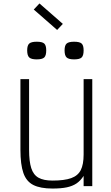

<svg xmlns="http://www.w3.org/2000/svg" viewBox="-20 -1075 640 1109"><path d="M283 14Q213 14 172.5 -6.5Q132 -27 115 -76Q98 -125 98 -210V-618H148V-210Q148 -143 160.5 -104Q173 -65 202.5 -48.5Q232 -32 283 -32Q352 -32 391 -46Q430 -60 446.5 -92.5Q463 -125 463 -183V-618H513V0H463V-59Q445 -31 422 -15.5Q399 0 366 7Q333 14 283 14ZM408 -732Q377 -732 365 -743Q353 -754 353 -784Q353 -813 365 -823.5Q377 -834 408 -834Q440 -834 451.5 -823.5Q463 -813 463 -784Q463 -754 451.5 -743Q440 -732 408 -732ZM192 -732Q161 -732 149 -743Q137 -754 137 -784Q137 -813 149 -823.5Q161 -834 192 -834Q224 -834 235.5 -823.5Q247 -813 247 -784Q247 -754 235.5 -743Q224 -732 192 -732ZM310 -902 175 -1020 208 -1055 343 -937Z"/></svg>

Font: Victor Mono Thin
Style: Regular
Weight: 100
Monospace: yes
Designer: Rune Bjørnerås
Version: Version 1.561;gftools[0.9.30]